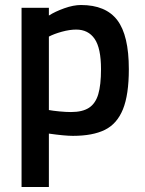

<svg xmlns="http://www.w3.org/2000/svg" viewBox="-20 -531 577 766"><path d="M66 -500H175V-469Q200 -485 236.5 -498Q273 -511 303 -511Q402 -511 448 -450.5Q494 -390 494 -255Q494 -153 470.5 -95Q447 -37 398.5 -13Q350 11 271 11Q238 11 175 2V215H66ZM383 -255Q383 -339 357.5 -376Q332 -413 284 -413Q258 -413 227 -404.5Q196 -396 175 -385V-92Q191 -89 217 -86.5Q243 -84 263 -84Q309 -84 335 -101Q361 -118 372 -155Q383 -192 383 -255Z"/></svg>

Font: Cairo SemiBold
Style: Regular
Weight: 600
Designer: Mohamed Gaber, Accademia di Belle Arti di Urbino and others
Foundry: Kief Type Foundry, Accademia di Belle Arti di Urbino and others
Version: Version 3.011